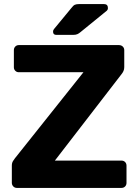

<svg xmlns="http://www.w3.org/2000/svg" viewBox="-20 -921 677 941"><path d="M63 0Q52 0 45 -7.5Q38 -15 38 -25V-109Q38 -123 44 -132Q50 -141 53 -145L389 -567H72Q62 -567 55 -574Q48 -581 48 -591V-675Q48 -686 55 -693Q62 -700 72 -700H563Q574 -700 581.5 -693Q589 -686 589 -675V-592Q589 -581 585 -572.5Q581 -564 576 -558L249 -134H575Q586 -134 593 -127Q600 -120 600 -109V-25Q600 -14 593 -7Q586 0 575 0ZM256 -750Q240 -750 240 -766Q240 -774 245 -779L330 -882Q339 -894 346.5 -897.5Q354 -901 367 -901H490Q509 -901 509 -881Q509 -874 504 -869L375 -764Q367 -757 359 -753.5Q351 -750 338 -750Z"/></svg>

Font: Rubik SemiBold
Style: Regular
Weight: 600
Designer: Hubert and Fischer
Foundry: Hubert and Fischer
Version: Version 2.300;gftools[0.9.30]